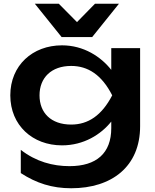

<svg xmlns="http://www.w3.org/2000/svg" viewBox="-20 -825 830 1025"><path d="M311 -49C427 -49 519 -107 574 -176V-141C574 -7 495 62 351 62C262 62 172 38 91 -25V99C174 153 258 180 360 180C577 180 728 64 728 -151V-568H574V-452C519 -522 427 -583 311 -583C154 -583 35 -476 35 -316C35 -156 154 -49 311 -49ZM615 -805H487L391 -707L294 -805H166L309 -627H472ZM360 -160C252 -160 191 -223 191 -316C191 -410 254 -473 360 -473C449 -473 523 -426 579 -316C523 -208 450 -160 360 -160Z"/></svg>

Font: Bounded Med
Style: Regular
Weight: 500
Designer: Vlad Churkin
Version: Version 3.0